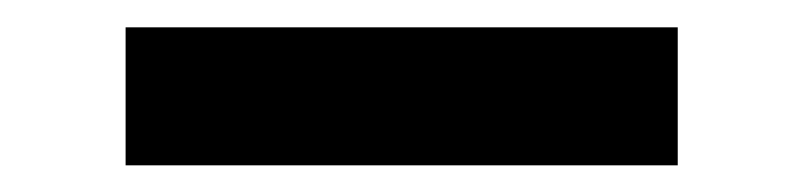

<svg xmlns="http://www.w3.org/2000/svg" viewBox="-20 -832 602 144"><path d="M74.2 -708V-811.5H488.3V-708Z"/></svg>

Font: Reddit Mono Black
Style: Regular
Weight: 900
Monospace: yes
Designer: Stephen Hutchings
Foundry: Reddit
Version: Version 1.014